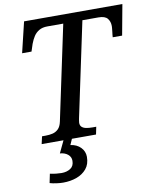

<svg xmlns="http://www.w3.org/2000/svg" viewBox="-101 -790 893 1106"><g transform="rotate(-10 346.0 -237.0)"><path d="M94 0 104 -44H125Q147 -44 166 -48.5Q185 -53 199.5 -67Q214 -81 220 -110L337 -662H244Q215 -662 195.5 -650.5Q176 -639 164 -620.5Q152 -602 143 -578L129 -535H74L117 -714H692L659 -535H604Q604 -539 605 -548.5Q606 -558 607.5 -569.5Q609 -581 609.5 -589.5Q610 -598 610 -600Q610 -626 595.5 -644Q581 -662 543 -662H449L332 -110Q331 -104 329.5 -96Q328 -88 328 -83Q328 -67 337.5 -58.5Q347 -50 363 -47Q379 -44 400 -44H421L412 0ZM178 240Q160 240 138.5 237Q117 234 100 229L111 176Q128 180 146.5 182Q165 184 178 184Q209 184 230.5 170Q252 156 252 125Q252 102 234 87.5Q216 73 188 71L226 -9H275L256 34Q293 39 315.5 62Q338 85 338 117Q338 160 315.5 187Q293 214 257 227Q221 240 178 240Z"/></g></svg>

Font: ET Text
Style: Italic
Weight: 470
Italic angle: -12°
Designer: Monotype Design Team
Foundry: Monotype Imaging Inc.
Version: Version 2.009